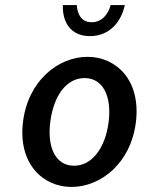

<svg xmlns="http://www.w3.org/2000/svg" viewBox="-20 -728 569 760"><path d="M263 12C378 12 498 -81 518 -245C538 -410 441 -503 326 -503C212 -503 91 -410 71 -245C51 -81 149 12 263 12ZM315 -419C387 -419 423 -348 410 -245C397 -143 345 -72 273 -72C201 -72 166 -143 179 -245C192 -348 242 -419 315 -419ZM474 -708H418C409 -673 384 -640 343 -640C302 -640 286 -672 284 -708H229C226 -646 256 -585 336 -585C416 -585 461 -645 474 -708Z"/></svg>

Font: Falling Sky
Style: LightObl
Weight: 400
Designer: Paul D. Hunt
Foundry: Adobe Systems Incorporated
Version: Version 1.02